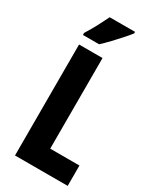

<svg xmlns="http://www.w3.org/2000/svg" viewBox="-232 -1001 883 1070"><g transform="rotate(30 209.5 -465.5)"><path d="M65 0V-714H216V-131H404V0ZM300 -921Q287 -904 263 -877Q239 -850 212 -821.5Q185 -793 161 -771H57V-784Q82 -824 101.5 -861Q121 -898 137 -931H300Z"/></g></svg>

Font: Noto Sans Malayalam ExtraCondensed ExtraBold
Style: Regular
Weight: 800
Width: 2
Designer: Jelle Bosma - Monotype Design Team
Foundry: Monotype Imaging Inc.
Version: Version 2.104; ttfautohint (v1.8.4.7-5d5b)